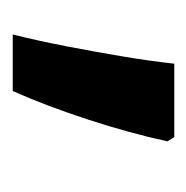

<svg xmlns="http://www.w3.org/2000/svg" viewBox="-16 -152 300 309"><g transform="rotate(90 134.5 3.0)"><path d="M207 -116Q194 -56 172 11.5Q150 79 126 133H35Q45 93 54 46.5Q63 0 70.5 -45Q78 -90 82 -127H200Z"/></g></svg>

Font: Noto Sans Lao UI SemCond SemBd
Style: Regular
Weight: 600
Width: 4
Designer: Monotype Design Team
Foundry: Monotype Imaging Inc.
Version: Version 2.000; ttfautohint (v1.8.4.7-5d5b)